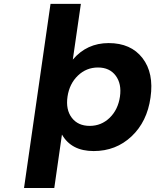

<svg xmlns="http://www.w3.org/2000/svg" viewBox="-20 -762 789 976"><path d="M102.1 193.8 236.8 -742.2H391.1L350.1 -459Q421.4 -543 532.2 -543Q645.5 -543 704.3 -466.8Q763.2 -390.6 745.1 -266.1Q728 -143.6 648.7 -68.8Q569.3 5.9 456.1 5.9Q342.8 5.9 294.9 -78.1L255.9 193.8ZM323.2 -271Q313.5 -204.6 345 -163.3Q376.5 -122.1 436 -122.1Q495.1 -122.1 537.6 -163.3Q580.1 -204.6 589.8 -271Q599.1 -335.9 568.1 -377.4Q537.1 -418.9 478 -418.9Q418.9 -418.9 376 -377.7Q333 -336.4 323.2 -271Z"/></svg>

Font: Trueno SemiBold
Style: Italic
Weight: 600
Designer: Julieta Ulanovsky
Foundry: Julieta Ulanovsky
Version: Version 3.001b | FøM Fix